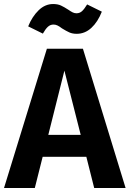

<svg xmlns="http://www.w3.org/2000/svg" viewBox="-29 -934 644 954"><path d="M184 -767 111 -803Q131 -852 163 -883Q195 -914 235 -914Q258 -914 274 -906.5Q290 -899 310 -886Q323 -877 332 -872.5Q341 -868 351 -868Q367 -868 378.5 -878.5Q390 -889 404 -912L477 -876Q457 -825 425 -795.5Q393 -766 352 -766Q331 -766 315.5 -773Q300 -780 279 -793Q266 -803 256.5 -807.5Q247 -812 237 -812Q221 -812 209 -801Q197 -790 184 -767ZM400 -155H183L144 0H-9L204 -692H383L595 0H439ZM372 -264 291 -583 211 -264Z"/></svg>

Font: Wolseley Sans SemiBold
Style: Regular
Weight: 600
Designer: Carrois Corporate & Edenspiekermann AG
Foundry: Carrois Corporate GbR & Edenspiekermann AG
Version: Version 4.202